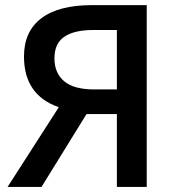

<svg xmlns="http://www.w3.org/2000/svg" viewBox="-20 -734 690 754"><path d="M319.8 -286.1 143.1 0H9.8L210.9 -313Q74.2 -360.4 74.2 -512.2Q74.2 -610.4 142.1 -662.1Q210 -713.9 341.8 -713.9H556.2V0H439V-286.1ZM439 -616.2H346.2Q272.5 -616.2 233.2 -590.1Q193.8 -564 193.8 -504.9Q193.8 -447.3 231.9 -415Q270 -382.8 350.1 -382.8H439Z"/></svg>

Font: JBL Sans
Style: Semibold
Weight: 600
Version: Version 1.10